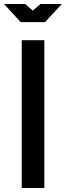

<svg xmlns="http://www.w3.org/2000/svg" viewBox="-55 -935 328 955"><path d="M53 0H165.5V-735H53ZM48 -825H169L252.5 -915H146.5L108 -882L71 -915H-35Z"/></svg>

Font: League Gothic SemiExpanded
Style: Regular
Weight: 400
Width: 6
Designer: The League of Moveable Type
Version: Version 1.600; ttfautohint (v1.8.3)